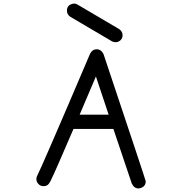

<svg xmlns="http://www.w3.org/2000/svg" viewBox="-20 -1015 1040 1087"><path d="M595 -366H431C464 -443 495 -515 523 -582ZM634 -776C645 -776 655 -780 663 -788C670 -795 674 -804 674 -815C674 -829 668 -841 655 -850L419 -989C412 -993 406 -995 399 -995C372 -991 359 -978 359 -955C359 -940 365 -929 378 -920L614 -781C621 -778 627 -776 634 -776ZM765 52C792 48 805 34 805 11C805 7 725 -233 566 -709C557 -727 544 -736 527 -736C511 -736 499 -728 490 -711C301 -267 201 -38 192 -23L191 -21C189 -18 186 -10 186 -1C186 10 190 19 198 27C205 35 215 39 226 39C239 39 249 35 256 26C262 18 268 8 273 -5C284 -26 325 -120 396 -285H622L726 24C735 43 748 52 765 52Z"/></svg>

Font: linja lipamanka normal
Style: Regular
Weight: 400
Version: Version 1.000;February 20, 2023;FontCreator 14.0.0.2901 64-b